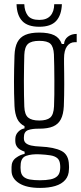

<svg xmlns="http://www.w3.org/2000/svg" viewBox="-20 -766 398 940"><path d="M176 154Q110 154 73.8 131.2Q37.5 108.5 36.5 71.5Q36.5 66.5 36.5 61.8Q36.5 57 36.5 52Q36.5 22.5 58 6.8Q79.5 -9 100.5 -12.5V-23.5Q76 -32 65.8 -44.2Q55.5 -56.5 55 -73.5Q55 -75.5 54.8 -79.5Q54.5 -83.5 55 -87Q55.5 -106.5 69 -120.5Q82.5 -134.5 100 -137.5V-148.5Q75.5 -160.5 64.2 -184.5Q53 -208.5 51 -246.5Q49.5 -278 49 -307.8Q48.5 -337.5 48.5 -367.2Q48.5 -397 49.2 -428.5Q50 -460 51 -495Q52.5 -535 65.2 -559.5Q78 -584 104 -595.2Q130 -606.5 172 -606.5Q219 -606.5 245.5 -593.5Q272 -580.5 282.5 -550.5H293.5Q295 -573 312.5 -586.5Q330 -600 355.5 -600V-559.5H346.5Q322.5 -559.5 308 -539.2Q293.5 -519 293.5 -479.5V-455.5Q294 -432.5 294.2 -406.8Q294.5 -381 294.5 -354Q294.5 -327 294 -299.5Q293.5 -272 292.5 -246Q290.5 -206.5 278 -182.2Q265.5 -158 240 -147Q214.5 -136 172 -136Q138 -136.5 117.5 -129Q97 -121.5 97 -94V-87.5Q97 -74 106 -65.8Q115 -57.5 132.8 -53.5Q150.5 -49.5 177 -48.5Q245 -45.5 280.8 -27.2Q316.5 -9 317.5 41.5Q318 47 318 52.5Q318 58 317.5 63Q317 94.5 299.5 114.8Q282 135 250.5 144.5Q219 154 176 154ZM175.5 116.5Q205.5 116.5 227 112.2Q248.5 108 260.8 96.2Q273 84.5 274.5 61.5Q275 56.5 275 51.8Q275 47 274.5 42Q273 19 260.8 8.5Q248.5 -2 226.5 -5.5Q204.5 -9 175 -10.5Q134.5 -12.5 108 -3Q81.5 6.5 81 43.5Q80.5 49.5 80.5 53.5Q80.5 57.5 81 62.5Q81.5 85.5 93.2 97.2Q105 109 126.2 112.8Q147.5 116.5 175.5 116.5ZM172 -176Q209 -176 225.8 -190.2Q242.5 -204.5 244.5 -245Q245.5 -269.5 246 -302.8Q246.5 -336 246.2 -372.2Q246 -408.5 245.5 -442Q245 -475.5 244 -500Q242 -537 227 -551.5Q212 -566 172.5 -566Q133.5 -566 117 -551Q100.5 -536 99 -497Q98.5 -476 97.8 -442.8Q97 -409.5 97 -372Q97 -334.5 97.5 -300.2Q98 -266 99 -244Q100.5 -205 117.8 -190.5Q135 -176 172 -176ZM172.5 -635Q115.5 -635 89 -663Q62.5 -691 61 -745.5H99Q100 -711.5 116 -690Q132 -668.5 172.5 -668.5Q208.5 -668.5 226.8 -688.8Q245 -709 245.5 -745.5H283Q281 -691.5 254.8 -663.2Q228.5 -635 172.5 -635Z"/></svg>

Font: Big Shoulders Text ExtraLight
Style: Regular
Weight: 250
Version: Version 2.002